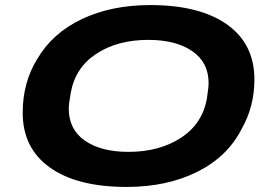

<svg xmlns="http://www.w3.org/2000/svg" viewBox="-20 -719 1056 751"><path d="M475.1 12.2Q282.2 12.2 175.5 -63.5Q68.8 -139.2 68.8 -277.8Q68.8 -397 126 -488.8Q185.1 -589.8 300.5 -644.5Q416 -699.2 567.9 -699.2Q760.7 -699.2 867.9 -623.3Q975.1 -547.4 975.1 -408.2Q975.1 -302.7 925.8 -215.8Q870.6 -106.4 752 -47.1Q633.3 12.2 475.1 12.2ZM482.9 -125Q603 -125 687.3 -179.7Q771.5 -234.4 789.1 -333Q795.9 -376.5 795.9 -394Q795.9 -475.1 731.9 -519Q668 -563 560.1 -563Q439.9 -563 357.2 -508.8Q274.4 -454.6 256.8 -356Q249 -313.5 249 -293.9Q249 -212.9 312 -168.9Q375 -125 482.9 -125Z"/></svg>

Font: Archivo Expanded
Style: Bold Italic
Weight: 700
Width: 7
Italic angle: -10°
Designer: Hector Gatti
Foundry: Omnibus-Type
Version: Version 2.001